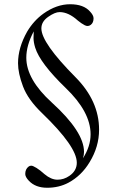

<svg xmlns="http://www.w3.org/2000/svg" viewBox="-20 -731 551 905"><path d="M404 -677Q421 -659 421 -645Q421 -624 408 -614Q395 -604 379.5 -612Q364 -620 347 -634Q303 -674 261 -674Q239 -674 207 -651.5Q175 -629 175 -597Q175 -529 336 -367Q447 -255 447 -120Q447 -39 402 34Q364 97 303 130Q258 154 202.5 154Q147 154 116 121Q99 103 99 89Q99 66 115 54Q120 50 127.5 50Q135 50 152 60.5Q169 71 190 90Q221 116 251 116Q281 116 307 98Q342 74 342 36Q342 -40 179 -197Q112 -261 88.5 -323.5Q65 -386 65 -433Q65 -506 108 -582Q139 -634 185 -667Q247 -711 310.5 -711Q374 -711 404 -677ZM139 -583Q104 -517 104 -459Q104 -357 224 -248Q376 -110 376 -15Q376 0 371 15Q407 -41 407 -98Q407 -204 289 -317Q169 -433 146 -506Q138 -532 138 -552Q138 -572 139 -583Z"/></svg>

Font: Cinzel Decorative
Style: Regular
Weight: 400
Designer: Natanael Gama
Version: Version 1.002;PS 001.002;hotconv 1.0.56;makeotf.lib2.0.21325